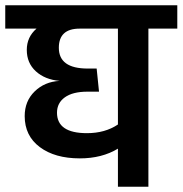

<svg xmlns="http://www.w3.org/2000/svg" viewBox="-40 -711 695 731"><path d="M635 -691V-602H525V0H409V-145Q348 -108 264 -108Q169 -108 111.5 -151Q54 -194 54 -269Q54 -326 92 -363Q130 -400 187 -403Q131 -408 96.5 -439.5Q62 -471 62 -521Q62 -570 99 -602H-20V-691ZM409 -237V-602H263Q184 -602 184 -529Q184 -450 294 -450H328L337 -362H293Q237 -362 207 -340.5Q177 -319 177 -282Q177 -204 291 -204Q360 -204 409 -237Z"/></svg>

Font: FiraGO Medium
Style: Regular
Weight: 500
Designer: bBox Type
Foundry: bBox Type GmbH
Version: Version 1.001;PS 001.001;hotconv 1.0.88;makeotf.lib2.5.64775